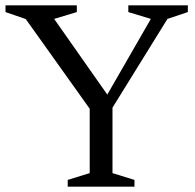

<svg xmlns="http://www.w3.org/2000/svg" viewBox="-24 -696 727 716"><path d="M72 -625 -3.5 -651V-676H262.5V-651L178 -625.5L392.5 -320L363 -320.5L538.5 -625.5L454.5 -651V-676H676.5V-651L600.5 -625.5L395.5 -294.5V-50.5L477.5 -25V0H228.5V-25L310.5 -50.5V-290.5Z"/></svg>

Font: Newsreader 16pt 16pt
Style: Regular
Weight: 400
Version: Version 1.003